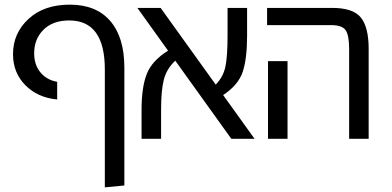

<svg xmlns="http://www.w3.org/2000/svg" viewBox="-20 -597 1688 826"><path d="M431 209V-298Q431 -509 278 -509Q207 -509 167 -469Q127 -429 127 -368Q127 -318 154 -285.5Q181 -253 226 -245V-169Q142 -177 89 -230.5Q36 -284 36 -364Q36 -454 102.5 -515.5Q169 -577 280 -577Q394 -577 454.5 -506.5Q515 -436 515 -306V201Z M1075 0H975L734 -336Q697 -301 685 -255Q673 -209 673 -125V0H589V-124Q589 -222 611.5 -279Q634 -336 703 -379L571 -563H671L908 -233Q941 -267 950 -311.5Q959 -356 959 -444V-563H1043V-444Q1043 -344 1024 -287.5Q1005 -231 940 -188Z M1482 0V-387Q1482 -445 1467 -467Q1452 -489 1404 -489H1129V-563H1409Q1499 -563 1532.5 -521.5Q1566 -480 1566 -387V0ZM1133 0V-334H1217V0Z"/></svg>

Font: FiraGO Book
Style: Regular
Weight: 350
Designer: bBox Type
Foundry: bBox Type GmbH
Version: Version 1.001;PS 001.001;hotconv 1.0.88;makeotf.lib2.5.64775